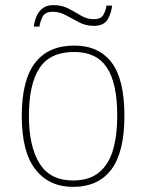

<svg xmlns="http://www.w3.org/2000/svg" viewBox="-20 -720 571 750"><path d="M265 10Q172 10 118.5 -58Q65 -126 65 -267Q65 -407 117 -474.5Q169 -542 270 -542Q365 -542 415.5 -476.5Q466 -411 466 -267Q466 -126 415 -58Q364 10 265 10ZM265 -15Q329 -15 367 -46.5Q405 -78 421.5 -134.5Q438 -191 438 -267Q438 -395 397.5 -456Q357 -517 270 -517Q176 -517 134.5 -454.5Q93 -392 93 -267Q93 -148 134.5 -81.5Q176 -15 265 -15ZM346 -619Q315 -619 288.5 -633Q262 -647 237.5 -660.5Q213 -674 186 -674Q156 -674 146.5 -655Q137 -636 134 -616H112Q114 -634 121.5 -653.5Q129 -673 145 -686.5Q161 -700 188 -700Q222 -700 247.5 -686.5Q273 -673 296.5 -659Q320 -645 346 -645Q374 -645 383.5 -661.5Q393 -678 396 -698H418Q415 -669 400.5 -644Q386 -619 346 -619Z"/></svg>

Font: Noto Serif Thin
Style: Regular
Weight: 100
Designer: Monotype Design Team
Foundry: Monotype Imaging Inc.
Version: Version 2.015